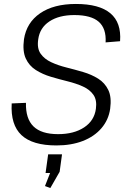

<svg xmlns="http://www.w3.org/2000/svg" viewBox="-20 -727 640 969"><path d="M265 7Q144 7 88.5 -45Q33 -97 39 -205L111 -208Q109 -128 149 -89Q189 -50 273 -50Q353 -50 404.5 -84Q456 -118 464 -178Q470 -222 451.5 -248.5Q433 -275 398.5 -290.5Q364 -306 321.5 -316.5Q279 -327 237 -339.5Q195 -352 161 -373.5Q127 -395 110 -432Q93 -469 101 -529Q114 -613 182.5 -660Q251 -707 363 -707Q481 -707 537 -660Q593 -613 586 -519L513 -513Q517 -583 478.5 -617Q440 -651 355 -651Q278 -651 229.5 -619Q181 -587 173 -529Q166 -483 185 -456Q204 -429 238.5 -413Q273 -397 315 -386.5Q357 -376 399.5 -363.5Q442 -351 475.5 -330Q509 -309 526.5 -273Q544 -237 536 -178Q528 -122 492 -80Q456 -38 398 -15.5Q340 7 265 7ZM293 52 281 140 234 222 207 212 251 100 273 146H210L223 52Z"/></svg>

Font: Pathway Extreme 28pt Light
Style: Italic
Weight: 300
Italic angle: -8°
Designer: Eduardo Rodriguez Tunni
Foundry: Eduardo Rodriguez Tunni
Version: Version 1.001;gftools[0.9.26]